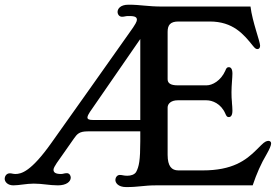

<svg xmlns="http://www.w3.org/2000/svg" viewBox="-137 -781 1172 809"><path d="M5.4 -7.3C41.5 -7.3 71.8 0 106.9 0C142.6 0 161.1 -15.6 161.1 -32.7C161.1 -42 154.8 -51.3 145 -51.3C132.8 -51.3 130.4 -47.9 120.1 -47.9C97.2 -47.9 88.4 -54.2 88.4 -65.9C88.9 -78.6 109.4 -104 133.8 -139.2L173.8 -196.3C188 -216.8 197.3 -227.5 232.9 -227.5H454.1V-186C454.1 -105 448.7 -78.6 436.5 -56.2C429.7 -45.4 415 -40.5 399.4 -40.5C382.8 -40.5 379.4 -43.9 367.7 -43.9C356 -43.9 349.1 -32.2 349.1 -22.9C349.1 -11.2 359.9 7.3 395 7.3C447.8 7.3 469.2 0 520 0H927.7C944.3 -49.3 962.4 -90.8 987.3 -132.8C999 -153.3 1005.4 -168.5 1005.4 -176.8C1005.4 -183.6 1000.5 -187.5 993.7 -187.5C986.3 -186.5 980 -186 962.9 -168.9L944.3 -150.4C898.9 -105 842.3 -63 717.3 -63H614.7C586.4 -63 569.3 -80.1 569.3 -128.9V-328.1C569.3 -344.7 585 -358.4 611.3 -358.4H733.4C756.8 -358.4 793.9 -345.2 812.5 -302.2C816.4 -293.5 818.8 -287.6 826.7 -287.6C835.9 -287.6 842.3 -294.9 842.3 -314.9C842.3 -325.2 841.3 -337.4 840.3 -347.7V-350.6C838.9 -363.3 838.4 -376 838.4 -392.1C838.4 -422.9 842.3 -453.1 842.3 -470.7C842.3 -490.7 835.9 -498 826.7 -498C818.8 -498 815.9 -492.2 812.5 -483.4C793.5 -440.4 757.3 -421.4 733.4 -421.4H611.8C580.6 -421.4 569.3 -431.2 569.3 -447.3V-647C569.3 -674.8 580.1 -690.4 614.7 -690.4H746.6C845.2 -690.4 889.6 -636.7 928.7 -587.9C938.5 -575.7 942.4 -574.2 948.2 -574.2C954.1 -574.2 959 -579.1 959 -588.4C959 -606 926.3 -689 918.5 -753.4H548.8C481.9 -753.4 457.5 -761.2 404.3 -761.2C368.7 -761.2 358.4 -742.7 358.4 -731C358.4 -720.7 365.2 -710.4 377 -710.4C387.2 -710.4 392.6 -713.4 401.4 -713.4C421.4 -713.4 439.9 -713.4 439.9 -698.2C439.9 -690.9 435.5 -680.2 406.2 -640.1C298.8 -488.8 188 -330.6 80.1 -179.7C-5.9 -58.1 -46.9 -47.9 -72.3 -47.9C-82 -47.9 -87.9 -50.8 -95.2 -50.8C-109.9 -50.8 -117.2 -38.6 -117.2 -27.3C-117.2 -15.6 -105.5 0 -80.6 0C-57.1 0 -25.4 -7.3 5.4 -7.3ZM231.4 -286.1C231.4 -292 236.8 -301.8 241.7 -309.1L454.1 -616.7V-275.4H254.9C238.3 -275.4 231.4 -278.8 231.4 -286.1Z"/></svg>

Font: Stoke
Style: Regular
Weight: 400
Designer: Nicole Fally
Foundry: Nicole Fally
Version: Version 1.002